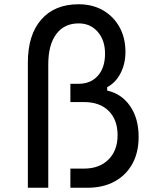

<svg xmlns="http://www.w3.org/2000/svg" viewBox="-20 -883 740 903"><path d="M311 0V-90H375Q447 -90 490 -132.5Q533 -175 533 -247Q533 -320 491 -361.5Q449 -403 375 -403H311V-489H350Q407 -489 440.5 -527Q474 -565 474 -631Q474 -694 439.5 -733.5Q405 -773 350 -773Q282 -773 244.5 -722.5Q207 -672 207 -580V0H111V-588Q111 -719 174 -791Q237 -863 350 -863Q415 -863 464.5 -834.5Q514 -806 542 -755.5Q570 -705 570 -639Q570 -583 547 -538.5Q524 -494 484 -473V-457Q552 -442 592 -384Q632 -326 632 -239Q632 -166 602.5 -112.5Q573 -59 519 -29.5Q465 0 392 0Z"/></svg>

Font: Martian Mono Light
Style: Regular
Weight: 300
Monospace: yes
Designer: Roman Shamin
Foundry: Evil Martians
Version: Version 1.000; ttfautohint (v1.8.4.7-5d5b)